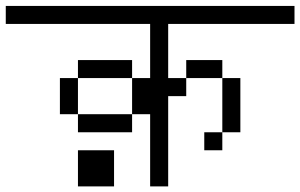

<svg xmlns="http://www.w3.org/2000/svg" viewBox="-20 -708 1040 665"><path d="M1000 -625V-687.5H0V-625H500V-437.5H437.5Q437.5 -437.5 437.5 -312.5H250V-250H437.5V-312.5H500Q500 -312.5 500 -62.5H562.5V-375H625V-437.5H562.5V-625ZM250 -187.5Q250 -187.5 250 -62.5H375Q375 -62.5 375 -187.5ZM750 -250H687.5V-187.5H750ZM750 -250H812.5V-437.5H750ZM250 -312.5Q250 -312.5 250 -437.5H187.5Q187.5 -437.5 187.5 -312.5ZM250 -437.5H437.5V-500H250ZM625 -437.5H750V-500H625Z"/></svg>

Font: CalcUnifontExMono
Style: Regular
Weight: 500
Version: Version 15.0.06